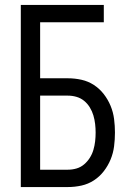

<svg xmlns="http://www.w3.org/2000/svg" viewBox="-20 -755 540 775"><path d="M64 0V-735H399V-665H142V-439H254Q282 -439 309 -433Q336 -427 359 -412Q382 -397 399 -375Q416 -353 426.5 -327.5Q437 -302 440.5 -274.5Q444 -247 444 -220Q444 -192 440.5 -164.5Q437 -137 426.5 -111.5Q416 -86 399 -64Q382 -42 359 -27Q336 -12 309 -6Q282 0 254 0ZM254 -70Q272 -70 289 -75Q306 -80 319.5 -91.5Q333 -103 342.5 -118Q352 -133 357 -150Q362 -167 364 -184.5Q366 -202 366 -220Q366 -237 364 -254.5Q362 -272 357 -289Q352 -306 342.5 -321.5Q333 -337 319.5 -348Q306 -359 289 -364Q272 -369 254 -369H142V-70Z"/></svg>

Font: Iosevka srxl
Style: Regular
Weight: 400
Monospace: yes
Designer: Belleve Invis
Foundry: Belleve Invis
Version: Version 33.0.1; ttfautohint (v1.8.3)